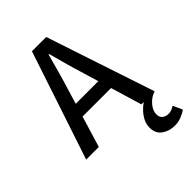

<svg xmlns="http://www.w3.org/2000/svg" viewBox="-251 -764 1094 1094"><g transform="rotate(-45 295.5 -217.0)"><path d="M496 221Q450 221 417 197.5Q384 174 384 127Q384 98 397 73.5Q410 49 428.5 30Q447 11 464 0H445L338 -357Q321 -411 306 -465.5Q291 -520 276 -575H272Q257 -520 242 -465.5Q227 -411 210 -357L102 0H0L218 -655H333L551 0Q514 13 489.5 42Q465 71 465 101Q465 125 480.5 136.5Q496 148 516 148Q531 148 543 143Q555 138 565 131L591 188Q574 201 548 211Q522 221 496 221ZM122 -188V-267H427V-188Z"/></g></svg>

Font: Source Sans 3 ExtraLight Medium
Style: Regular
Weight: 500
Version: Version 3.052;hotconv 1.1.0;makeotfexe 2.6.0